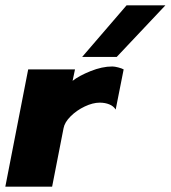

<svg xmlns="http://www.w3.org/2000/svg" viewBox="-29 -702 642 722"><path d="M77 -441H253L244 -398Q268 -417 311.5 -434.5Q355 -452 393 -452Q402 -452 415.5 -448.5Q429 -445 436 -441L406 -290Q398 -303 382 -309.5Q366 -316 346 -316Q320 -316 289.5 -301.5Q259 -287 236.5 -264.5Q214 -242 210 -220L167 0H-9ZM447 -682H593L410 -488H280Z"/></svg>

Font: Teachers ExtraBold
Style: Italic
Weight: 800
Designer: Alfredo Marco Pradil & Chank Diesel
Version: Version 0.009